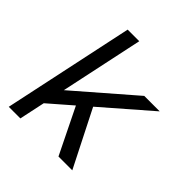

<svg xmlns="http://www.w3.org/2000/svg" viewBox="-191 -846 983 983"><g transform="rotate(45 300.0 -355.0)"><path d="M24 0 175 -710H259L108 0ZM384 0 256 -261 323 -318 484 0ZM122 -126 144 -243 475 -530H587Z"/></g></svg>

Font: Geist Mono
Style: Italic
Weight: 400
Italic angle: -12°
Monospace: yes
Designer: Basement.studio, Andrés Briganti, Mateo Zaragoza
Foundry: Basement.studio, Vercel, Andrés Briganti, Guido Ferreyra, Mateo Zaragoza
Version: Version 1.500